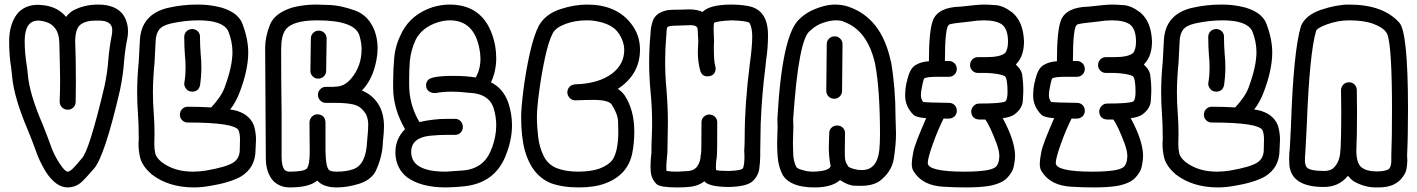

<svg xmlns="http://www.w3.org/2000/svg" viewBox="-20 -820 6200 840"><path d="M276 -69Q286 -70 299 -83Q307 -90 337 -126Q369 -155 437 -442Q450 -503 454 -559Q458 -610 469 -666Q471 -674 471 -689Q471 -730 411 -730H400Q356 -730 332.5 -712.5Q309 -695 309 -638Q312 -566 312 -460Q312 -415 311 -373Q310 -358 300 -349Q290 -340 277 -340Q261 -340 251 -350.5Q241 -361 241 -375Q243 -420 243 -470Q242 -553 239.5 -634.5Q237 -716 164 -728Q155 -730 148 -730Q88 -730 88 -641Q88 -589 97 -533Q101 -508 102 -491Q110 -406 167 -275Q186 -228 203 -180Q216 -143 240 -106Q264 -69 276 -69ZM276 0Q225 0 180 -69Q151 -118 138 -157Q122 -202 103 -248Q41 -393 33 -486Q32 -500 29 -523Q20 -576 20 -638Q20 -719 60 -765Q93 -799 147 -799L172 -797Q234 -789 269 -746Q281 -762 298 -773Q347 -800 410 -800Q483 -800 517 -758Q540 -726 540 -682Q540 -665 537 -652Q527 -602 523 -553Q519 -494 505 -426Q438 -136 391 -82Q354 -39 335 -22Q311 -1 276 0Z M821 -419Q801 -419 792 -435Q786 -444 786 -454L787 -461Q792 -491 792 -525Q792 -550 789 -578Q786 -618 786 -660Q787 -675 797 -684Q807 -693 822 -693Q837 -692 846 -682.5Q855 -673 855 -660V-657Q855 -622 858 -583Q861 -554 861 -526Q861 -486 855 -446Q848 -419 821 -419ZM826 0Q716 -1 644 -57Q600 -95 592 -135Q586 -163 586 -191L587 -211Q587 -280 583.5 -324Q580 -368 580 -415Q580 -479 587 -550L592 -644Q598 -758 716 -786H717Q778 -800 842 -800Q865 -800 889 -798Q1016 -784 1042 -713V-712Q1066 -648 1066 -590Q1066 -514 1028 -415Q1012 -373 987 -341L1005 -338Q1070 -323 1091 -271Q1100 -240 1100 -209L1098 -165Q1098 -86 1033 -47Q983 -20 895 -6Q860 0 826 0ZM824 -69Q852 -69 883 -74Q968 -89 998.5 -107.5Q1029 -126 1029 -165L1030 -208Q1030 -235 1024 -249Q1009 -284 801 -284Q787 -284 777 -294Q767 -304 767 -318Q767 -333 777 -343Q787 -353 801 -353Q859 -353 904 -350Q948 -397 963 -438Q997 -530 997 -592Q997 -639 978 -685Q954 -731 848 -731Q792 -731 731 -718Q690 -709 676 -690Q662 -671 661 -641L656 -545Q649 -475 649 -415Q649 -372 652.5 -327.5Q656 -283 656 -236L655 -189Q655 -169 659 -150Q663 -131 687 -111Q742 -69 824 -69Z M1453 0Q1395 0 1368 -30Q1333 0 1248 0Q1205 0 1176 -28Q1143 -65 1143 -127L1140 -610Q1140 -658 1160.5 -710.5Q1181 -763 1259 -787Q1307 -800 1365 -800Q1380 -800 1425.5 -798Q1471 -796 1532 -774.5Q1593 -753 1619 -685Q1632 -649 1632 -609Q1632 -584 1627 -558Q1611 -472 1563 -424Q1609 -406 1636 -363Q1660 -324 1660 -266Q1660 -244 1655 -197V-196Q1653 -133 1622 -68Q1600 -31 1549.5 -15.5Q1499 0 1453 0ZM1453 -69Q1496 -69 1526 -80Q1582 -100 1586 -202L1588 -224Q1591 -253 1591 -279Q1590 -305 1578 -326H1577Q1558 -357 1521 -364Q1492 -370 1445 -370H1405Q1391 -370 1381 -380.5Q1371 -391 1371 -405Q1371 -419 1381 -429.5Q1391 -440 1405 -440H1438L1448 -441Q1487 -441 1517 -477Q1562 -531 1562 -605Q1562 -631 1553 -663Q1534 -731 1368 -731Q1257 -731 1228 -688Q1210 -663 1210 -601Q1210 -460 1212 -326V-134Q1212 -93 1225 -77Q1233 -69 1248 -69Q1307 -69 1322 -82Q1335 -98 1335 -154L1334 -285Q1335 -300 1345 -310Q1355 -320 1369 -320Q1402 -318 1404 -285V-163Q1405 -88 1420 -76Q1428 -69 1453 -69ZM1372 -476Q1358 -476 1348 -486Q1338 -496 1338 -510Q1338 -551 1339 -583.5Q1340 -616 1340 -651Q1340 -666 1350 -676Q1360 -686 1375 -686Q1389 -686 1399 -676Q1409 -666 1409 -651Q1409 -614 1408 -582Q1407 -550 1407 -510Q1407 -496 1397 -486Q1387 -476 1372 -476Z M1931 0Q1820 0 1759 -46Q1715 -82 1710 -143V-156Q1710 -212 1752 -255Q1700 -345 1700 -437V-465Q1700 -516 1705 -570Q1710 -624 1739 -680Q1781 -759 1874 -789Q1912 -800 1947 -800Q2110 -800 2146 -622Q2151 -593 2151 -566Q2151 -508 2128 -460Q2181 -433 2203 -373Q2220 -323 2220 -272Q2220 -210 2195 -146Q2149 -20 2012 -5Q1978 -1 1931 0ZM1930 -69 2003 -74Q2100 -81 2131 -171L2132 -172Q2151 -223 2151 -272Q2151 -311 2139 -349Q2117 -411 2033 -414H2031Q1992 -419 1958 -419Q1919 -419 1886 -413H1880Q1869 -413 1859 -419Q1844 -428 1844 -447Q1844 -458 1851 -468Q1864 -488 1963 -488Q2021 -488 2061 -481Q2082 -516 2082 -564Q2082 -586 2077 -609Q2053 -731 1948 -731Q1922 -731 1894 -722Q1829 -701 1800 -649Q1778 -603 1773 -553Q1770 -513 1770 -470V-449Q1770 -362 1815 -286Q1876 -300 1935 -300H1971Q1986 -300 1995.5 -289.5Q2005 -279 2005 -265Q2005 -250 1995.5 -240Q1986 -230 1971 -230H1932Q1901 -230 1860 -226Q1779 -217 1779 -155Q1779 -69 1930 -69Z M2511 0Q2441 0 2389 -19Q2306 -54 2276 -162Q2260 -222 2260 -308Q2260 -347 2270 -426.5Q2280 -506 2297.5 -585Q2315 -664 2338 -709Q2368 -759 2430 -779.5Q2492 -800 2548 -800Q2675 -800 2739 -719Q2780 -669 2780 -603Q2780 -495 2683 -431Q2699 -421 2712 -404Q2755 -340 2755 -244Q2755 -193 2746 -149Q2726 -53 2626 -17Q2581 0 2511 0ZM2511 -69Q2568 -70 2601 -82H2602Q2643 -98 2659 -120Q2685 -157 2685 -246Q2685 -256 2684 -288.5Q2683 -321 2656 -363Q2641 -383 2577 -383Q2543 -383 2497 -381Q2483 -381 2473 -391Q2463 -401 2462 -415Q2462 -430 2471.5 -440Q2481 -450 2496 -451Q2600 -454 2659 -499Q2711 -540 2711 -601Q2711 -638 2686.5 -674.5Q2662 -711 2601 -725H2600Q2576 -731 2548 -731Q2496 -731 2454.5 -715.5Q2413 -700 2399 -676Q2380 -640 2364.5 -568Q2349 -496 2339 -421Q2329 -346 2329 -308Q2329 -267 2334.5 -221Q2340 -175 2358.5 -137.5Q2377 -100 2415.5 -84.5Q2454 -69 2511 -69Z M2945 -69 2994 -72Q3022 -76 3033.5 -97Q3045 -118 3045 -135Q3045 -141 3047 -146Q3049 -156 3049 -285Q3049 -299 3059 -309Q3069 -319 3083 -319Q3098 -319 3108 -309Q3118 -299 3118 -285Q3118 -151 3116 -134Q3112 -112 3112 -89Q3112 -82 3113 -76Q3126 -72 3169 -72Q3227 -74 3231 -85Q3237 -101 3237 -137L3236 -161Q3238 -189 3238 -219Q3238 -365 3260 -537Q3271 -616 3271 -660Q3271 -699 3259 -720Q3247 -729 3181 -731Q3117 -728 3104 -720Q3102 -710 3102 -693Q3102 -675 3103 -663Q3104 -651 3104 -642L3103 -616Q3103 -551 3109 -532Q3111 -526 3111 -519Q3111 -512 3107 -503Q3098 -486 3075 -486Q3052 -486 3044 -509Q3033 -549 3033 -592L3035 -642Q3035 -649 3034 -659Q3033 -669 3033 -678Q3033 -687 3032 -694Q3030 -709 3003 -710Q2986 -710 2972.5 -709Q2959 -708 2948 -708Q2912 -708 2902 -703Q2896 -699 2896 -676L2895 -664Q2890 -608 2890 -551Q2890 -489 2896 -426Q2902 -353 2902 -281Q2902 -249 2901 -219Q2900 -189 2900 -159Q2900 -149 2898 -133Q2895 -100 2895 -86L2896 -72Q2915 -69 2945 -69ZM2943 0Q2870 0 2853 -14Q2829 -38 2827 -70L2826 -93Q2826 -117 2830 -152V-159Q2830 -191 2831.5 -221Q2833 -251 2833 -281Q2833 -350 2826 -421Q2820 -484 2820 -546Q2820 -609 2826 -672Q2826 -697 2835 -726Q2847 -764 2898 -775Q2914 -778 2967 -778Q2980 -779 2995 -779Q3028 -779 3054 -768Q3084 -799 3176 -800Q3218 -800 3251 -794Q3340 -779 3340 -667Q3340 -610 3332 -559L3329 -530Q3313 -405 3308 -278V-277Q3307 -249 3307 -219Q3307 -189 3306 -158V-138Q3306 -115 3302 -83Q3298 -51 3273 -27.5Q3248 -4 3171 -2Q3090 -2 3065 -23L3062 -27Q3038 -8 3002 -3Q2978 0 2943 0Z M3630 -388Q3615 -388 3605 -398Q3595 -408 3595 -422L3597 -627Q3597 -641 3607 -651Q3617 -661 3632 -661Q3646 -661 3656 -651Q3666 -641 3666 -627L3664 -422Q3664 -408 3654 -398Q3644 -388 3630 -388ZM3544 0Q3440 0 3406 -52Q3405 -52 3405 -53Q3385 -90 3382 -138Q3380 -166 3380 -194L3382 -266L3381 -299Q3401 -667 3477 -736Q3514 -773 3576 -791Q3606 -800 3634 -800Q3665 -800 3694 -790Q3837 -740 3877 -553L3878 -552Q3898 -435 3898 -306V-305Q3898 -290 3899 -272Q3900 -254 3900 -235Q3900 -188 3890.5 -126.5Q3881 -65 3823 -24Q3792 -7 3750 -7Q3745 -7 3718.5 -7.5Q3692 -8 3655 -32Q3619 0 3544 0ZM3556 -70Q3608 -74 3614 -93Q3606 -133 3606 -175Q3606 -192 3607 -209Q3608 -226 3608 -239Q3608 -252 3618 -261.5Q3628 -271 3643 -271Q3657 -271 3667 -261.5Q3677 -252 3677 -237L3676 -166Q3676 -155 3676.5 -133Q3677 -111 3690 -94V-93Q3696 -84 3733 -77L3751 -76Q3817 -76 3827 -163Q3830 -197 3830 -230Q3830 -426 3809 -539Q3776 -688 3671 -725Q3664 -731 3635 -731Q3615 -731 3583 -721Q3551 -711 3525 -686Q3474 -654 3450 -298Q3451 -282 3451 -265L3449 -192Q3449 -172 3450.5 -142.5Q3452 -113 3464 -89Q3470 -81 3495 -75Q3514 -69 3540 -69Z M4201 -69Q4258 -69 4295.5 -75Q4333 -81 4342.5 -97Q4352 -113 4352 -139Q4352 -160 4339 -195Q4311 -269 4291 -297H4264Q4231 -299 4229 -332Q4230 -347 4240 -357Q4250 -367 4264 -367Q4360 -367 4378 -376Q4388 -384 4388 -418Q4388 -482 4374 -488Q4349 -499 4293 -501H4282Q4270 -501 4257 -501Q4244 -501 4234 -511Q4224 -521 4224 -535Q4224 -550 4234 -560Q4244 -570 4258 -570H4294Q4357 -570 4377 -588Q4390 -603 4390 -638Q4390 -691 4365 -712Q4339 -731 4285 -731Q4256 -731 4226 -726Q4146 -718 4133 -713L4130 -710Q4114 -694 4114 -553H4132Q4146 -553 4156 -543Q4166 -533 4166 -519Q4166 -504 4156 -494Q4146 -484 4132 -484H4079Q4039 -484 4025 -478Q4021 -476 4017 -457Q4009 -421 4009 -403Q4009 -386 4019 -374Q4038 -371 4132 -370Q4146 -370 4156 -360.5Q4166 -351 4166 -336Q4166 -321 4156.5 -311.5Q4147 -302 4132 -301H4108Q4084 -254 4061.5 -191Q4039 -128 4039 -107Q4039 -69 4201 -69ZM4202 0Q4160 0 4108 -3Q4016 -8 3978 -69Q3969 -81 3969 -104Q3969 -119 3975.5 -154.5Q3982 -190 4032 -303Q3988 -306 3976 -318Q3940 -355 3940 -401Q3940 -435 3948 -466L3949 -467L3950 -476H3951Q3961 -520 3985 -535Q4009 -550 4044 -552Q4044 -687 4062 -732Q4085 -789 4183 -791Q4258 -800 4286 -800Q4303 -800 4336.5 -797.5Q4370 -795 4408 -766Q4457 -726 4460 -639Q4460 -575 4427 -541Q4426 -539 4424 -538Q4452 -512 4453 -486Q4457 -455 4457 -427Q4457 -408 4454.5 -376.5Q4452 -345 4418 -319Q4397 -306 4367 -303Q4421 -203 4421 -137Q4421 -120 4415.5 -93Q4410 -66 4385.5 -41Q4361 -16 4304 -6Q4263 0 4202 0Z M4761 -69Q4818 -69 4855.5 -75Q4893 -81 4902.5 -97Q4912 -113 4912 -139Q4912 -160 4899 -195Q4871 -269 4851 -297H4824Q4791 -299 4789 -332Q4790 -347 4800 -357Q4810 -367 4824 -367Q4920 -367 4938 -376Q4948 -384 4948 -418Q4948 -482 4934 -488Q4909 -499 4853 -501H4842Q4830 -501 4817 -501Q4804 -501 4794 -511Q4784 -521 4784 -535Q4784 -550 4794 -560Q4804 -570 4818 -570H4854Q4917 -570 4937 -588Q4950 -603 4950 -638Q4950 -691 4925 -712Q4899 -731 4845 -731Q4816 -731 4786 -726Q4706 -718 4693 -713L4690 -710Q4674 -694 4674 -553H4692Q4706 -553 4716 -543Q4726 -533 4726 -519Q4726 -504 4716 -494Q4706 -484 4692 -484H4639Q4599 -484 4585 -478Q4581 -476 4577 -457Q4569 -421 4569 -403Q4569 -386 4579 -374Q4598 -371 4692 -370Q4706 -370 4716 -360.5Q4726 -351 4726 -336Q4726 -321 4716.5 -311.5Q4707 -302 4692 -301H4668Q4644 -254 4621.5 -191Q4599 -128 4599 -107Q4599 -69 4761 -69ZM4762 0Q4720 0 4668 -3Q4576 -8 4538 -69Q4529 -81 4529 -104Q4529 -119 4535.5 -154.5Q4542 -190 4592 -303Q4548 -306 4536 -318Q4500 -355 4500 -401Q4500 -435 4508 -466L4509 -467L4510 -476H4511Q4521 -520 4545 -535Q4569 -550 4604 -552Q4604 -687 4622 -732Q4645 -789 4743 -791Q4818 -800 4846 -800Q4863 -800 4896.5 -797.5Q4930 -795 4968 -766Q5017 -726 5020 -639Q5020 -575 4987 -541Q4986 -539 4984 -538Q5012 -512 5013 -486Q5017 -455 5017 -427Q5017 -408 5014.5 -376.5Q5012 -345 4978 -319Q4957 -306 4927 -303Q4981 -203 4981 -137Q4981 -120 4975.5 -93Q4970 -66 4945.5 -41Q4921 -16 4864 -6Q4823 0 4762 0Z M5301 -419Q5281 -419 5272 -435Q5266 -444 5266 -454L5267 -461Q5272 -491 5272 -525Q5272 -550 5269 -578Q5266 -618 5266 -660Q5267 -675 5277 -684Q5287 -693 5302 -693Q5317 -692 5326 -682.5Q5335 -673 5335 -660V-657Q5335 -622 5338 -583Q5341 -554 5341 -526Q5341 -486 5335 -446Q5328 -419 5301 -419ZM5306 0Q5196 -1 5124 -57Q5080 -95 5072 -135Q5066 -163 5066 -191L5067 -211Q5067 -280 5063.5 -324Q5060 -368 5060 -415Q5060 -479 5067 -550L5072 -644Q5078 -758 5196 -786H5197Q5258 -800 5322 -800Q5345 -800 5369 -798Q5496 -784 5522 -713V-712Q5546 -648 5546 -590Q5546 -514 5508 -415Q5492 -373 5467 -341L5485 -338Q5550 -323 5571 -271Q5580 -240 5580 -209L5578 -165Q5578 -86 5513 -47Q5463 -20 5375 -6Q5340 0 5306 0ZM5304 -69Q5332 -69 5363 -74Q5448 -89 5478.5 -107.5Q5509 -126 5509 -165L5510 -208Q5510 -235 5504 -249Q5489 -284 5281 -284Q5267 -284 5257 -294Q5247 -304 5247 -318Q5247 -333 5257 -343Q5267 -353 5281 -353Q5339 -353 5384 -350Q5428 -397 5443 -438Q5477 -530 5477 -592Q5477 -639 5458 -685Q5434 -731 5328 -731Q5272 -731 5211 -718Q5170 -709 5156 -690Q5142 -671 5141 -641L5136 -545Q5129 -475 5129 -415Q5129 -372 5132.5 -327.5Q5136 -283 5136 -236L5135 -189Q5135 -169 5139 -150Q5143 -131 5167 -111Q5222 -69 5304 -69Z M5882 -731Q5834 -731 5784 -713Q5742 -697 5738 -685Q5709 -588 5697 -268L5691 -156Q5689 -133 5689 -115Q5690 -97 5697 -88Q5710 -72 5776 -72Q5805 -73 5819 -90Q5844 -119 5844 -165L5845 -166Q5848 -224 5848 -330Q5848 -380 5847 -425Q5847 -439 5856.5 -449.5Q5866 -460 5883 -460Q5896 -460 5905.5 -451Q5915 -442 5916 -427Q5917 -380 5917 -330Q5917 -225 5914 -162Q5914 -105 5937 -87.5Q5960 -70 6003 -70Q6044 -70 6058 -82Q6067 -94 6067 -117V-142Q6070 -210 6070 -338Q6070 -606 6051 -666Q6042 -695 5990 -715Q5949 -731 5882 -731ZM5882 -800Q6030 -800 6101 -722Q6140 -683 6140 -342Q6140 -218 6136 -140L6137 -118Q6137 -104 6133.5 -81.5Q6130 -59 6107 -34Q6075 0 6011 0H5998Q5950 0 5902 -27Q5888 -37 5877 -51Q5838 -2 5772 -2Q5630 -2 5621 -98L5620 -125Q5620 -152 5623 -172L5628 -271Q5639 -599 5672 -707Q5693 -755 5760.5 -777.5Q5828 -800 5882 -800Z"/></svg>

Font: Bubblez Graffiti
Style: Regular
Weight: 400
Designer: GGBotNet
Foundry: GGBotNet
Version: 1.00